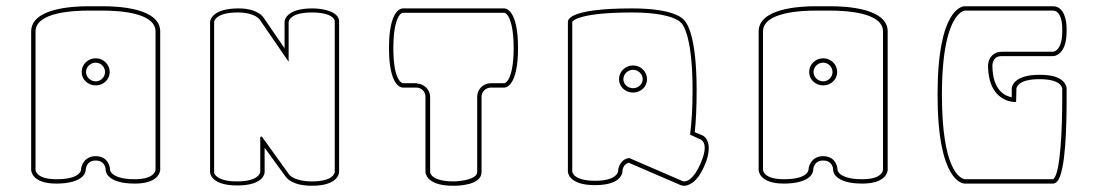

<svg xmlns="http://www.w3.org/2000/svg" viewBox="-20 -552 3522 616"><path d="M317 -321C317 -305 304 -291 287 -291C270 -291 256 -305 256 -321C256 -337 270 -351 287 -351C304 -351 317 -337 317 -321ZM332 -321C332 -345 312 -365 287 -365C262 -365 242 -345 242 -321C242 -297 262 -278 287 -278C312 -278 332 -297 332 -321ZM479 -451V-7C478 -1 472 23 412 23C368 23 349 13 340 5C333 -2 333 -7 333 -7C333 -22 323 -51 287 -51C252 -51 240 -22 240 -7C239 -2 233 23 161 23C94 23 94 -7 94 -7V-451C94 -514 220 -518 265 -518H286H287H308C353 -518 479 -514 479 -451ZM287 -532H264C211 -532 80 -525 80 -451V-7C80 -4 82 37 161 37C200 37 230 29 245 14C255 4 255 -6 255 -7C255 -8 256 -37 287 -37C315 -37 319 -14 319 -7C319 -6 319 4 329 14C344 29 373 37 412 37C488 37 493 0 494 -6V-451C494 -525 363 -532 310 -532Z M743 -512C800 -512 814 -488 814 -488C845 -443 875 -399 906 -354V-482C907 -487 914 -512 981 -512C1023 -512 1042 -502 1049 -494C1053 -490 1054 -486 1054 -484V0C1053 5 1047 30 981 30C924 30 908 9 907 7L820 -114H818C817 -112 816 -112 815 -114V0C814 5 807 30 740 30C699 30 681 20 673 12C666 5 667 0 667 0V-482C668 -488 677 -512 743 -512ZM982 -525C896 -525 893 -485 893 -482V-397L826 -495C824 -498 806 -525 745 -525C660 -525 654 -486 654 -482V0C654 3 656 43 741 43C827 43 829 3 829 0V-78C851 -47 874 -17 896 14C900 20 919 44 981 44C1064 44 1068 4 1068 0V-483C1068 -513 1022 -525 982 -525Z M1260 -501C1267 -511 1272 -511 1272 -511H1598C1599 -511 1604 -510 1610 -501C1618 -488 1628 -459 1628 -398C1628 -336 1618 -308 1610 -295C1603 -285 1598 -285 1598 -285H1555C1531 -285 1511 -266 1511 -242V0C1511 23 1458 30 1435 30C1393 30 1374 20 1366 12C1360 5 1360 0 1360 0V-241C1360 -264 1341 -283 1318 -284V-285H1295H1272C1267 -287 1242 -297 1242 -398C1242 -460 1252 -488 1260 -501ZM1345 -242V0C1345 1 1346 12 1356 22C1371 37 1398 44 1435 44H1436C1448 44 1525 43 1525 0V-242C1525 -258 1539 -271 1555 -271H1598C1604 -271 1642 -277 1642 -398C1642 -519 1604 -525 1598 -525H1272C1266 -525 1228 -519 1228 -398C1228 -277 1266 -271 1272 -271H1316C1332 -271 1345 -258 1345 -242Z M2042 -298C2042 -282 2028 -269 2011 -269C1994 -269 1980 -282 1980 -298C1980 -314 1994 -328 2011 -328C2028 -328 2042 -314 2042 -298ZM2056 -298C2056 -322 2036 -342 2011 -342C1986 -342 1966 -322 1966 -298C1966 -274 1986 -255 2011 -255C2036 -255 2056 -274 2056 -298ZM2170 29C2113 4 2056 -20 1999 -45C1971 -42 1963 -14 1963 -2C1962 3 1955 28 1889 28C1848 28 1830 18 1822 10C1816 3 1816 -2 1816 -2V-482C1818 -486 1842 -512 2008 -512C2084 -512 2125 -501 2145 -492C2165 -483 2162 -480 2167 -477C2174 -469 2202 -427 2202 -263C2202 -204 2199 -159 2194 -120C2206 -115 2217 -109 2229 -104C2230 -103 2241 -98 2241 -77C2241 -65 2237 -49 2227 -26C2205 24 2184 30 2175 30C2172 30 2170 29 2170 29ZM2251 -96C2246 -111 2237 -116 2235 -117L2209 -128C2213 -164 2215 -209 2215 -263C2215 -439 2183 -479 2176 -486C2171 -493 2142 -525 2008 -525C1815 -525 1802 -492 1802 -482V-2C1802 1 1804 42 1889 42C1975 42 1977 1 1977 -2C1977 -3 1977 -24 1997 -30L2164 42C2165 42 2169 44 2175 44C2180 44 2185 43 2191 40C2210 32 2226 12 2240 -20C2250 -42 2254 -61 2254 -77C2254 -84 2253 -90 2251 -96Z M2651 -321C2651 -305 2638 -291 2621 -291C2604 -291 2590 -305 2590 -321C2590 -337 2604 -351 2621 -351C2638 -351 2651 -337 2651 -321ZM2666 -321C2666 -345 2646 -365 2621 -365C2596 -365 2576 -345 2576 -321C2576 -297 2596 -278 2621 -278C2646 -278 2666 -297 2666 -321ZM2813 -451V-7C2812 -1 2806 23 2746 23C2702 23 2683 13 2674 5C2667 -2 2667 -7 2667 -7C2667 -22 2657 -51 2621 -51C2586 -51 2574 -22 2574 -7C2573 -2 2567 23 2495 23C2428 23 2428 -7 2428 -7V-451C2428 -514 2554 -518 2599 -518H2620H2621H2642C2687 -518 2813 -514 2813 -451ZM2621 -532H2598C2545 -532 2414 -525 2414 -451V-7C2414 -4 2416 37 2495 37C2534 37 2564 29 2579 14C2589 4 2589 -6 2589 -7C2589 -8 2590 -37 2621 -37C2649 -37 2653 -14 2653 -7C2653 -6 2653 4 2663 14C2678 29 2707 37 2746 37C2822 37 2827 0 2828 -6V-451C2828 -525 2697 -532 2644 -532Z M3002 -248C3002 -396 3025 -463 3045 -493C3061 -517 3075 -518 3075 -518H3078H3358C3384 -518 3388 -479 3388 -460V-452V-451C3388 -386 3358 -386 3358 -386H3195C3182 -386 3171 -382 3163 -374C3150 -361 3150 -343 3150 -342C3150 -226 3232 -225 3233 -225H3240C3240 -240 3241 -253 3241 -268C3242 -273 3248 -298 3315 -298C3355 -298 3373 -289 3381 -281C3387 -274 3388 -269 3388 -269V-268V-234C3388 -148 3383 -1 3361 21C3360 23 3359 23 3358 23H3075C3060 20 3002 -7 3002 -248ZM3358 -532H3075C3069 -532 2988 -527 2988 -248C2988 31 3069 37 3075 37H3358C3363 37 3367 35 3371 31C3400 2 3402 -159 3402 -232V-269C3402 -271 3401 -281 3391 -291C3376 -306 3351 -312 3315 -312C3229 -312 3226 -271 3226 -268V-240C3208 -243 3164 -259 3164 -342C3164 -342 3164 -356 3173 -365C3178 -370 3185 -372 3195 -372H3359C3364 -372 3402 -377 3402 -451V-461C3402 -487 3394 -532 3358 -532Z"/></svg>

Font: Platiipus Light
Style: Light
Weight: 400
Version: Version 001.000